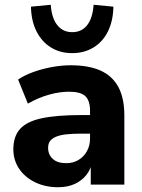

<svg xmlns="http://www.w3.org/2000/svg" viewBox="-20 -775 597 806"><path d="M224 11Q170 11 127 -10Q84 -31 60 -67Q36 -103 36 -148Q36 -202 64 -233.5Q92 -265 155 -278.5Q218 -292 322 -292H375V-214H323Q284 -214 257.5 -211Q231 -208 214 -200.5Q197 -193 189.5 -182Q182 -171 182 -154Q182 -126 201.5 -108Q221 -90 258 -90Q287 -90 309.5 -103.5Q332 -117 345 -140.5Q358 -164 358 -194V-309Q358 -353 338 -371.5Q318 -390 270 -390Q230 -390 185.5 -377.5Q141 -365 97 -340L56 -441Q82 -459 119.5 -472.5Q157 -486 198 -493.5Q239 -501 276 -501Q353 -501 402.5 -478.5Q452 -456 477 -409.5Q502 -363 502 -290V0H361V-99H368Q362 -65 342.5 -40.5Q323 -16 293 -2.5Q263 11 224 11ZM283 -552Q232 -552 193.5 -576Q155 -600 133 -644Q111 -688 110 -747L193 -755Q197 -699 220.5 -669.5Q244 -640 283 -640Q323 -640 346 -669.5Q369 -699 373 -755L456 -747Q455 -688 433.5 -644Q412 -600 373 -576Q334 -552 283 -552Z"/></svg>

Font: Nunito Sans 12pt ExtraLight 12pt ExtraBold
Style: Regular
Weight: 800
Version: Version 3.101;gftools[0.9.27]